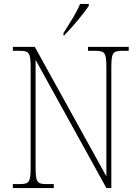

<svg xmlns="http://www.w3.org/2000/svg" viewBox="-20 -951 708 971"><path d="M301 -784V-771H304C344 -811 406 -886 429 -921V-931H385C367 -886 330 -830 301 -784ZM45 0H252V-20H216C166 -20 160 -31 160 -108V-648L518 0H543V-606C543 -683 549 -694 599 -694H631V-714H425V-694H462C512 -694 518 -683 518 -606V-59L156 -714H45V-694H79C129 -694 135 -683 135 -606V-108C135 -31 129 -20 79 -20H45Z"/></svg>

Font: Noto Serif Thai SemiCondensed Thin
Style: Regular
Weight: 100
Width: 4
Designer: Monotype Design Team
Foundry: Monotype Imaging Inc.
Version: Version 2.002